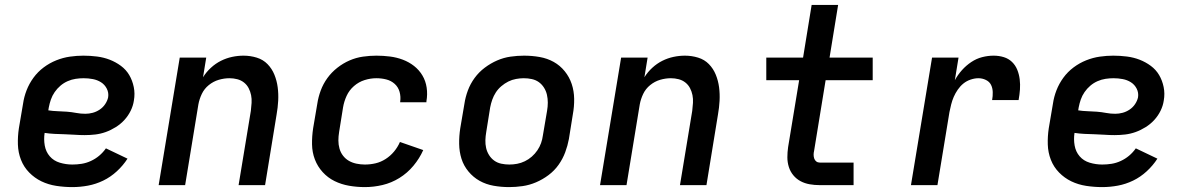

<svg xmlns="http://www.w3.org/2000/svg" viewBox="-20 -755 4840 783"><path d="M275 8Q242 8 209.5 3Q177 -2 149 -15.5Q121 -29 99 -51.5Q77 -74 65.5 -103.5Q54 -133 53 -166Q52 -199 57 -232L74 -332Q78 -360 88.5 -387Q99 -414 116.5 -438Q134 -462 158 -480Q182 -498 209.5 -509Q237 -520 265 -524Q293 -528 320 -528Q348 -528 375.5 -524.5Q403 -521 427.5 -511.5Q452 -502 473 -486.5Q494 -471 507 -449Q520 -427 525.5 -400Q531 -373 526 -345Q523 -324 513 -303.5Q503 -283 487.5 -266Q472 -249 452 -236.5Q432 -224 411 -216.5Q390 -209 368.5 -206.5Q347 -204 325 -204Q305 -204 284.5 -205.5Q264 -207 243.5 -207.5Q223 -208 202.5 -209Q182 -210 162 -213Q158 -187 162.5 -161.5Q167 -136 183 -117.5Q199 -99 224 -91.5Q249 -84 275 -84Q294 -84 313 -87Q332 -90 350.5 -98.5Q369 -107 384.5 -120Q400 -133 412 -150L500 -108Q482 -80 456.5 -56.5Q431 -33 401 -18.5Q371 -4 339 2Q307 8 275 8ZM328 -291Q343 -291 358 -295Q373 -299 386.5 -308Q400 -317 409 -330.5Q418 -344 421 -358Q424 -377 415.5 -393.5Q407 -410 392 -419.5Q377 -429 358.5 -432.5Q340 -436 321 -436Q305 -436 288.5 -433.5Q272 -431 256 -424Q240 -417 226.5 -405.5Q213 -394 203 -379.5Q193 -365 187.5 -349Q182 -333 179 -317L177 -305Q196 -302 215 -301.5Q234 -301 253 -299.5Q272 -298 290.5 -294.5Q309 -291 328 -291Z M627 0 713 -520H821L808 -440Q821 -461 840 -478.5Q859 -496 881 -507Q903 -518 926.5 -523Q950 -528 973 -528Q1001 -528 1027 -520Q1053 -512 1071 -493.5Q1089 -475 1099 -450.5Q1109 -426 1112.5 -399Q1116 -372 1114.5 -344Q1113 -316 1108 -288L1061 0H953L1003 -303Q1005 -319 1006 -335.5Q1007 -352 1004 -367Q1001 -382 994 -395.5Q987 -409 975 -418.5Q963 -428 947.5 -432Q932 -436 916 -436Q894 -436 872 -429.5Q850 -423 831.5 -408Q813 -393 803 -372Q793 -351 789 -329L735 0Z M1468 8Q1435 8 1403.5 2.5Q1372 -3 1344.5 -16.5Q1317 -30 1296 -53Q1275 -76 1264 -105Q1253 -134 1252.5 -166.5Q1252 -199 1257 -232L1274 -332Q1278 -359 1288 -386Q1298 -413 1315 -436.5Q1332 -460 1355.5 -478.5Q1379 -497 1405.5 -508.5Q1432 -520 1460 -524Q1488 -528 1515 -528Q1543 -528 1570.5 -524.5Q1598 -521 1623 -511.5Q1648 -502 1668.5 -486Q1689 -470 1702.5 -447.5Q1716 -425 1720 -397.5Q1724 -370 1719 -342Q1719 -341 1719 -340Q1719 -339 1719 -338H1612Q1612 -339 1612 -339.5Q1612 -340 1612 -340Q1615 -361 1609.5 -380.5Q1604 -400 1589.5 -413Q1575 -426 1555.5 -431Q1536 -436 1515 -436Q1491 -436 1467 -428.5Q1443 -421 1423.5 -404Q1404 -387 1393.5 -364Q1383 -341 1379 -317L1363 -217Q1360 -199 1360 -182Q1360 -165 1364.5 -149Q1369 -133 1379 -120Q1389 -107 1403 -99Q1417 -91 1434 -87.5Q1451 -84 1468 -84Q1490 -84 1511.5 -89Q1533 -94 1552.5 -106.5Q1572 -119 1587 -137Q1602 -155 1611 -176L1706 -143Q1691 -109 1666 -79Q1641 -49 1608.5 -29Q1576 -9 1540 -0.5Q1504 8 1468 8Z M2056 8Q2024 8 1993 2.5Q1962 -3 1936 -17.5Q1910 -32 1890.5 -55.5Q1871 -79 1862 -107.5Q1853 -136 1852.5 -168Q1852 -200 1857 -232L1874 -332Q1878 -359 1888 -386Q1898 -413 1915.5 -437Q1933 -461 1957 -479Q1981 -497 2007.5 -508.5Q2034 -520 2062 -524Q2090 -528 2117 -528Q2150 -528 2181 -522.5Q2212 -517 2238 -502.5Q2264 -488 2283 -464.5Q2302 -441 2311.5 -412.5Q2321 -384 2321.5 -352Q2322 -320 2316 -288L2300 -188Q2295 -161 2285 -134Q2275 -107 2258 -83Q2241 -59 2217 -41Q2193 -23 2166 -11.5Q2139 0 2111 4Q2083 8 2056 8ZM2057 -84Q2073 -84 2089 -87Q2105 -90 2120.5 -97.5Q2136 -105 2149 -116.5Q2162 -128 2171.5 -142Q2181 -156 2186.5 -171.5Q2192 -187 2194 -203L2211 -303Q2214 -320 2214 -336.5Q2214 -353 2210.5 -368.5Q2207 -384 2198.5 -397.5Q2190 -411 2177.5 -420Q2165 -429 2149 -432.5Q2133 -436 2116 -436Q2101 -436 2084.5 -433Q2068 -430 2053 -422.5Q2038 -415 2024.5 -403.5Q2011 -392 2002 -378Q1993 -364 1987.5 -348.5Q1982 -333 1979 -317L1963 -217Q1960 -200 1959.5 -183.5Q1959 -167 1962.5 -151.5Q1966 -136 1974.5 -122.5Q1983 -109 1995.5 -100Q2008 -91 2024 -87.5Q2040 -84 2057 -84Z M2427 0 2513 -520H2621L2608 -440Q2621 -461 2640 -478.5Q2659 -496 2681 -507Q2703 -518 2726.5 -523Q2750 -528 2773 -528Q2801 -528 2827 -520Q2853 -512 2871 -493.5Q2889 -475 2899 -450.5Q2909 -426 2912.5 -399Q2916 -372 2914.5 -344Q2913 -316 2908 -288L2861 0H2753L2803 -303Q2805 -319 2806 -335.5Q2807 -352 2804 -367Q2801 -382 2794 -395.5Q2787 -409 2775 -418.5Q2763 -428 2747.5 -432Q2732 -436 2716 -436Q2694 -436 2672 -429.5Q2650 -423 2631.5 -408Q2613 -393 2603 -372Q2593 -351 2589 -329L2535 0Z M3323 0Q3302 0 3282 -3.5Q3262 -7 3245 -16Q3228 -25 3215.5 -40Q3203 -55 3197 -74Q3191 -93 3191 -113.5Q3191 -134 3194 -155L3239 -428H3105V-520H3255L3290 -735H3398L3363 -520H3539V-428H3347L3300 -140Q3298 -132 3298 -124Q3298 -116 3300.5 -108.5Q3303 -101 3309 -96.5Q3315 -92 3323 -92H3461V0Z M3695 0 3781 -520H3889L3874 -428Q3886 -450 3903 -469Q3920 -488 3941 -502Q3962 -516 3985.5 -522Q4009 -528 4032 -528Q4054 -528 4073.5 -522Q4093 -516 4107 -502.5Q4121 -489 4128.5 -470.5Q4136 -452 4138.5 -431.5Q4141 -411 4139.5 -390Q4138 -369 4134 -347H4026Q4029 -363 4028.5 -379.5Q4028 -396 4021.5 -409Q4015 -422 4000.5 -429Q3986 -436 3970 -436Q3955 -436 3938.5 -430.5Q3922 -425 3909 -414.5Q3896 -404 3886 -389.5Q3876 -375 3869.5 -360Q3863 -345 3859 -329Q3855 -313 3852 -298L3803 0Z M4475 8Q4442 8 4409.5 3Q4377 -2 4349 -15.5Q4321 -29 4299 -51.5Q4277 -74 4265.5 -103.5Q4254 -133 4253 -166Q4252 -199 4257 -232L4274 -332Q4278 -360 4288.5 -387Q4299 -414 4316.5 -438Q4334 -462 4358 -480Q4382 -498 4409.5 -509Q4437 -520 4465 -524Q4493 -528 4520 -528Q4548 -528 4575.5 -524.5Q4603 -521 4627.5 -511.5Q4652 -502 4673 -486.5Q4694 -471 4707 -449Q4720 -427 4725.5 -400Q4731 -373 4726 -345Q4723 -324 4713 -303.5Q4703 -283 4687.5 -266Q4672 -249 4652 -236.5Q4632 -224 4611 -216.5Q4590 -209 4568.5 -206.5Q4547 -204 4525 -204Q4505 -204 4484.5 -205.5Q4464 -207 4443.5 -207.5Q4423 -208 4402.5 -209Q4382 -210 4362 -213Q4358 -187 4362.5 -161.5Q4367 -136 4383 -117.5Q4399 -99 4424 -91.5Q4449 -84 4475 -84Q4494 -84 4513 -87Q4532 -90 4550.5 -98.5Q4569 -107 4584.5 -120Q4600 -133 4612 -150L4700 -108Q4682 -80 4656.5 -56.5Q4631 -33 4601 -18.5Q4571 -4 4539 2Q4507 8 4475 8ZM4528 -291Q4543 -291 4558 -295Q4573 -299 4586.5 -308Q4600 -317 4609 -330.5Q4618 -344 4621 -358Q4624 -377 4615.5 -393.5Q4607 -410 4592 -419.5Q4577 -429 4558.5 -432.5Q4540 -436 4521 -436Q4505 -436 4488.5 -433.5Q4472 -431 4456 -424Q4440 -417 4426.5 -405.5Q4413 -394 4403 -379.5Q4393 -365 4387.5 -349Q4382 -333 4379 -317L4377 -305Q4396 -302 4415 -301.5Q4434 -301 4453 -299.5Q4472 -298 4490.5 -294.5Q4509 -291 4528 -291Z"/></svg>

Font: Iosevka SS04 Semibold Extended
Style: Italic
Weight: 600
Width: 7
Italic angle: -9°
Monospace: yes
Designer: Belleve Invis
Foundry: Belleve Invis
Version: Version 19.0.0; ttfautohint (v1.8.4)